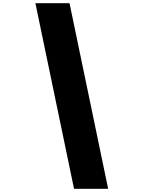

<svg xmlns="http://www.w3.org/2000/svg" viewBox="-20 -975 918 1193"><path d="M440 198 200 -955H412L652 198Z"/></svg>

Font: Poppins Black A&M
Style: Regular
Weight: 900
Designer: Ninad Kale (Devanagari), Jonny Pinhorn (Latin)
Foundry: Indian Type Foundry
Version: 4.004